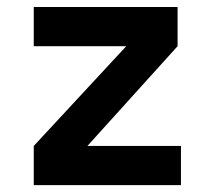

<svg xmlns="http://www.w3.org/2000/svg" viewBox="-20 -538 626 558"><path d="M180.2 -54.2 78.1 -113.8 400.4 -461.4 496.1 -403.8ZM78.1 0V-113.8H505.9V0ZM78.1 -403.8V-517.6H496.1V-403.8Z"/></svg>

Font: Cascadia Code PL
Style: Regular
Weight: 400
Monospace: yes
Designer: Aaron Bell
Foundry: Saja Typeworks
Version: Version 2102.003